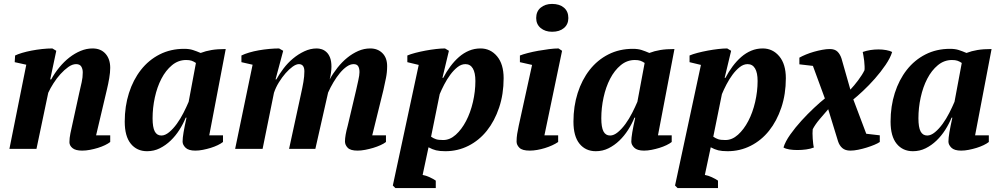

<svg xmlns="http://www.w3.org/2000/svg" viewBox="-20 -759 5096 979"><path d="M384 -285Q391 -316 396.5 -340Q402 -364 402 -390Q402 -407 394.5 -419.5Q387 -432 368 -432Q349 -432 328.5 -417.5Q308 -403 288.5 -381.5Q269 -360 252.5 -334Q236 -308 226 -286L166 0H28L114 -429L55 -442L57 -476Q71 -483 93 -489.5Q115 -496 141 -501Q167 -506 194.5 -509Q222 -512 247 -512L267 -500L236 -354H241Q259 -387 283 -416Q307 -445 334 -466Q361 -487 391 -499.5Q421 -512 452 -512Q494 -512 518 -485Q542 -458 542 -413Q542 -390 537 -360.5Q532 -331 525 -302L470 -69H542V-35Q532 -27 515.5 -19Q499 -11 479.5 -5Q460 1 439 5Q418 9 399 9Q365 9 349.5 -4Q334 -17 334 -34Q334 -55 339 -79Q344 -103 349 -125Z M803 -68Q822 -68 842.5 -85Q863 -102 881.5 -127.5Q900 -153 915.5 -183.5Q931 -214 942 -240L979 -438Q967 -446 956.5 -449.5Q946 -453 929 -453Q889 -453 857 -426.5Q825 -400 803 -357.5Q781 -315 769.5 -262Q758 -209 758 -156Q758 -110 769 -89Q780 -68 803 -68ZM927 -159Q914 -127 894.5 -96.5Q875 -66 850 -42Q825 -18 795 -3Q765 12 730 12Q678 12 647 -26Q616 -64 616 -139Q616 -217 637.5 -284.5Q659 -352 698.5 -402.5Q738 -453 794 -481.5Q850 -510 919 -510Q945 -510 963.5 -504Q982 -498 1003 -489Q1029 -499 1059 -504Q1089 -509 1131 -509L1047 -69H1117V-35Q1107 -27 1090.5 -19Q1074 -11 1054.5 -5Q1035 1 1014.5 5Q994 9 976 9Q941 9 926 -6Q911 -21 911 -37Q911 -55 916 -84.5Q921 -114 931 -159Z M1796 -300Q1801 -323 1807 -349.5Q1813 -376 1813 -391Q1813 -410 1806.5 -421Q1800 -432 1783 -432Q1766 -432 1748 -419.5Q1730 -407 1713 -386.5Q1696 -366 1680.5 -340Q1665 -314 1653 -287L1588 0H1454L1515 -281Q1522 -312 1527 -341Q1532 -370 1532 -395Q1532 -432 1504 -432Q1490 -432 1472 -419Q1454 -406 1436 -385.5Q1418 -365 1402 -339Q1386 -313 1377 -286L1319 0H1179L1268 -429L1211 -442V-476Q1227 -484 1250.5 -491Q1274 -498 1300 -502.5Q1326 -507 1353 -509.5Q1380 -512 1403 -512L1424 -500L1385 -354H1389Q1404 -381 1425.5 -409.5Q1447 -438 1474 -460.5Q1501 -483 1532 -497.5Q1563 -512 1595 -512Q1607 -512 1620 -508Q1633 -504 1644.5 -493.5Q1656 -483 1663 -465Q1670 -447 1670 -419Q1670 -405 1667.5 -387Q1665 -369 1661 -354Q1678 -385 1701 -414Q1724 -443 1750.5 -464.5Q1777 -486 1806.5 -499Q1836 -512 1868 -512Q1906 -512 1930 -488Q1954 -464 1954 -422Q1954 -390 1948 -361Q1942 -332 1935 -300L1878 -69H1948V-35Q1938 -27 1920.5 -19Q1903 -11 1883 -5Q1863 1 1842 5Q1821 9 1803 9Q1767 9 1753 -5.5Q1739 -20 1739 -38Q1739 -67 1753 -118Z M2135 133Q2152 136 2170.5 144.5Q2189 153 2202 162V200H1996L1983 187L2115 -428L2057 -442V-476Q2073 -483 2098 -489.5Q2123 -496 2150 -501Q2177 -506 2203 -509Q2229 -512 2249 -512L2269 -500L2236 -362H2240Q2256 -393 2276.5 -420.5Q2297 -448 2320.5 -468.5Q2344 -489 2371.5 -500.5Q2399 -512 2430 -512Q2481 -512 2514.5 -472Q2548 -432 2548 -360Q2548 -279 2525 -210.5Q2502 -142 2462.5 -92.5Q2423 -43 2368.5 -15.5Q2314 12 2251 12Q2222 12 2203.5 7.5Q2185 3 2165 -8ZM2353 -432Q2332 -432 2312.5 -416.5Q2293 -401 2276 -378Q2259 -355 2245 -328Q2231 -301 2222 -279L2178 -62Q2191 -53 2203.5 -49Q2216 -45 2240 -45Q2274 -45 2304 -72Q2334 -99 2356.5 -142Q2379 -185 2391.5 -239Q2404 -293 2404 -346Q2404 -388 2391 -410Q2378 -432 2353 -432Z M2631 -442V-476Q2646 -482 2671 -488.5Q2696 -495 2724 -500Q2752 -505 2779.5 -508.5Q2807 -512 2828 -512L2846 -500L2756 -69H2826V-35Q2813 -26 2795.5 -18Q2778 -10 2758.5 -4Q2739 2 2719 5.5Q2699 9 2681 9Q2643 9 2628.5 -5.5Q2614 -20 2614 -37Q2614 -57 2617 -76Q2620 -95 2625 -118L2693 -428ZM2714 -667Q2714 -701 2737 -720Q2760 -739 2795 -739Q2833 -739 2855.5 -720Q2878 -701 2878 -667Q2878 -635 2855.5 -616Q2833 -597 2795 -597Q2760 -597 2737 -616Q2714 -635 2714 -667Z M3091 -68Q3110 -68 3130.5 -85Q3151 -102 3169.5 -127.5Q3188 -153 3203.5 -183.5Q3219 -214 3230 -240L3267 -438Q3255 -446 3244.5 -449.5Q3234 -453 3217 -453Q3177 -453 3145 -426.5Q3113 -400 3091 -357.5Q3069 -315 3057.5 -262Q3046 -209 3046 -156Q3046 -110 3057 -89Q3068 -68 3091 -68ZM3215 -159Q3202 -127 3182.5 -96.5Q3163 -66 3138 -42Q3113 -18 3083 -3Q3053 12 3018 12Q2966 12 2935 -26Q2904 -64 2904 -139Q2904 -217 2925.5 -284.5Q2947 -352 2986.5 -402.5Q3026 -453 3082 -481.5Q3138 -510 3207 -510Q3233 -510 3251.5 -504Q3270 -498 3291 -489Q3317 -499 3347 -504Q3377 -509 3419 -509L3335 -69H3405V-35Q3395 -27 3378.5 -19Q3362 -11 3342.5 -5Q3323 1 3302.5 5Q3282 9 3264 9Q3229 9 3214 -6Q3199 -21 3199 -37Q3199 -55 3204 -84.5Q3209 -114 3219 -159Z M3574 133Q3591 136 3609.5 144.5Q3628 153 3641 162V200H3435L3422 187L3554 -428L3496 -442V-476Q3512 -483 3537 -489.5Q3562 -496 3589 -501Q3616 -506 3642 -509Q3668 -512 3688 -512L3708 -500L3675 -362H3679Q3695 -393 3715.5 -420.5Q3736 -448 3759.5 -468.5Q3783 -489 3810.5 -500.5Q3838 -512 3869 -512Q3920 -512 3953.5 -472Q3987 -432 3987 -360Q3987 -279 3964 -210.5Q3941 -142 3901.5 -92.5Q3862 -43 3807.5 -15.5Q3753 12 3690 12Q3661 12 3642.5 7.5Q3624 3 3604 -8ZM3792 -432Q3771 -432 3751.5 -416.5Q3732 -401 3715 -378Q3698 -355 3684 -328Q3670 -301 3661 -279L3617 -62Q3630 -53 3642.5 -49Q3655 -45 3679 -45Q3713 -45 3743 -72Q3773 -99 3795.5 -142Q3818 -185 3830.5 -239Q3843 -293 3843 -346Q3843 -388 3830 -410Q3817 -432 3792 -432Z M4203 -202Q4183 -179 4160 -152Q4137 -125 4124 -100Q4123 -92 4123 -79Q4123 -66 4124 -52Q4125 -38 4126.5 -25.5Q4128 -13 4130 -7Q4113 0 4090.5 3Q4068 6 4046 6Q4024 6 4005 3Q3986 0 3975 -7Q3984 -37 4009.5 -73Q4035 -109 4066.5 -143.5Q4098 -178 4130.5 -208.5Q4163 -239 4186 -257L4125 -423L4056 -431V-465Q4070 -473 4089.5 -481Q4109 -489 4130 -495Q4151 -501 4172.5 -505Q4194 -509 4211 -509Q4237 -509 4250.5 -495.5Q4264 -482 4271 -460L4316 -302Q4335 -322 4356 -350Q4377 -378 4388 -401Q4389 -408 4388.5 -421Q4388 -434 4386.5 -448.5Q4385 -463 4382.5 -475.5Q4380 -488 4379 -494Q4416 -507 4460 -507Q4480 -507 4499 -503.5Q4518 -500 4529 -494Q4520 -464 4495.5 -428Q4471 -392 4441 -358Q4411 -324 4380.5 -295.5Q4350 -267 4331 -252L4397 -77L4466 -69V-35Q4456 -28 4438 -20.5Q4420 -13 4399 -6.5Q4378 0 4356 4.5Q4334 9 4316 9Q4290 9 4275 -4Q4260 -17 4253 -39Z M4708 -68Q4727 -68 4747.5 -85Q4768 -102 4786.5 -127.5Q4805 -153 4820.5 -183.5Q4836 -214 4847 -240L4884 -438Q4872 -446 4861.5 -449.5Q4851 -453 4834 -453Q4794 -453 4762 -426.5Q4730 -400 4708 -357.5Q4686 -315 4674.5 -262Q4663 -209 4663 -156Q4663 -110 4674 -89Q4685 -68 4708 -68ZM4832 -159Q4819 -127 4799.5 -96.5Q4780 -66 4755 -42Q4730 -18 4700 -3Q4670 12 4635 12Q4583 12 4552 -26Q4521 -64 4521 -139Q4521 -217 4542.5 -284.5Q4564 -352 4603.5 -402.5Q4643 -453 4699 -481.5Q4755 -510 4824 -510Q4850 -510 4868.5 -504Q4887 -498 4908 -489Q4934 -499 4964 -504Q4994 -509 5036 -509L4952 -69H5022V-35Q5012 -27 4995.5 -19Q4979 -11 4959.5 -5Q4940 1 4919.5 5Q4899 9 4881 9Q4846 9 4831 -6Q4816 -21 4816 -37Q4816 -55 4821 -84.5Q4826 -114 4836 -159Z"/></svg>

Font: PT Serif
Style: Bold Italic
Weight: 700
Italic angle: -12°
Designer: A.Korolkova, O.Umpeleva, V.Yefimov
Foundry: ParaType Ltd
Version: Version 1.000W OFL